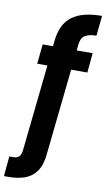

<svg xmlns="http://www.w3.org/2000/svg" viewBox="-164 -827 617 1116"><g transform="rotate(10 144.0 -269.0)"><path d="M-56 239 -45 121H-20Q2 121 13 109.5Q24 98 27 72L97 -585Q107 -686 167.5 -731.5Q228 -777 344 -777L332 -658Q286 -658 263 -642Q240 -626 237 -585L167 72Q161 135 135 172Q109 209 67 224Q25 239 -30 239ZM21 -438 33 -554H328L317 -438Z"/></g></svg>

Font: DM Sans 24pt ExtraBold
Style: Regular
Weight: 800
Designer: Colophon Foundry, Jonny Pinhorn
Foundry: Colophon Foundry
Version: Version 4.004;gftools[0.9.30]